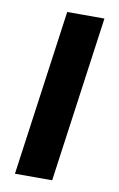

<svg xmlns="http://www.w3.org/2000/svg" viewBox="-75 -504 438 706"><g transform="rotate(10 144.5 -150.5)"><path d="M257 -460 171 159H32L118 -460Z"/></g></svg>

Font: Genos Thin
Style: Bold Italic
Weight: 700
Italic angle: -8°
Version: Version 1.010